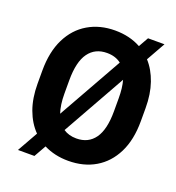

<svg xmlns="http://www.w3.org/2000/svg" viewBox="-141 -853 927 1012"><g transform="rotate(20 322.5 -347.0)"><path d="M548.8 -635.3Q587.4 -592.8 608.6 -531.2Q629.9 -469.7 629.9 -390.6V-317.4Q629.9 -212.9 593.5 -139.9Q557.1 -66.9 492.2 -28.6Q427.2 9.8 340.8 9.8Q264.6 9.8 203.6 -21L165.5 46.4H73.2L138.2 -68.8Q96.7 -110.8 73.7 -173.6Q50.8 -236.3 50.8 -317.4V-390.6Q50.8 -496.1 87.4 -569.8Q124 -643.6 189.5 -682.1Q254.9 -720.7 340.3 -720.7Q421.9 -720.7 484.9 -686L516.1 -741.2H608.4ZM201.7 -317.4Q201.7 -252.9 216.8 -209L419.9 -569.8Q388.2 -594.7 340.3 -594.7Q273.9 -594.7 237.8 -544.9Q201.7 -495.1 201.7 -391.6ZM479 -317.4V-391.6Q479 -449.7 467.3 -490.7L268.1 -136.2Q298.3 -115.7 340.8 -115.7Q407.7 -115.7 443.4 -165.8Q479 -215.8 479 -317.4Z"/></g></svg>

Font: Robert Sans Black
Style: Regular
Weight: 900
Designer: Christian Robertson (extended by Adam Twardoch)
Foundry: Google
Version: Version 12.135;April 2, 2019;FontCreator 11.5.0.2425 64-bit;